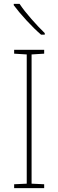

<svg xmlns="http://www.w3.org/2000/svg" viewBox="-20 -971 300 991"><path d="M208 0H53V-20L118 -23V-690L53 -694V-714H208V-694L143 -690V-23L208 -20ZM81 -951Q105 -915 142 -873Q179 -831 211 -800V-792H192Q156 -823 116.5 -866Q77 -909 51 -944V-951Z"/></svg>

Font: Noto Sans Lao UI SemCond Thin
Style: Regular
Weight: 100
Width: 4
Designer: Monotype Design Team
Foundry: Monotype Imaging Inc.
Version: Version 2.000; ttfautohint (v1.8.4.7-5d5b)